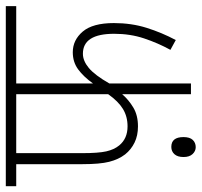

<svg xmlns="http://www.w3.org/2000/svg" viewBox="-36 -626 678 645"><g transform="rotate(-90 302.5 -303.0)"><path d="M345 -587V-329Q368 -361 392.5 -379Q417 -397 450 -397Q491 -397 519.5 -363.5Q548 -330 548 -259Q548 -200 532 -149Q516 -98 491 -51L458 -69Q481 -111 496.5 -157.5Q512 -204 512 -258Q512 -363 445 -363Q421 -363 397 -343Q373 -323 345 -274V0H309V-231Q290 -209 264 -193.5Q238 -178 201 -178Q170 -178 146.5 -189.5Q123 -201 107 -221Q90 -243 82 -274.5Q74 -306 74 -364V-587H0V-622H605V-587ZM111 -587V-366Q111 -311 117 -284.5Q123 -258 137 -241Q160 -213 201 -213Q234 -213 259.5 -228.5Q285 -244 309 -278V-587ZM98 -25Q98 -45 107.5 -55.5Q117 -66 132 -66Q165 -66 165 -25Q165 -4 155.5 6Q146 16 131 16Q118 16 108 5.5Q98 -5 98 -25Z"/></g></svg>

Font: Noto Sans Condensed ExtraLight
Style: Italic
Weight: 200
Width: 3
Italic angle: -12°
Designer: Monotype Design Team
Foundry: Monotype Imaging Inc.
Version: Version 2.013; ttfautohint (v1.8.4.7-5d5b)